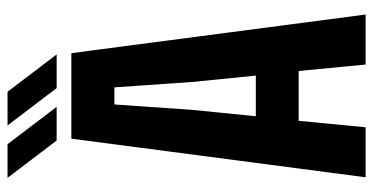

<svg xmlns="http://www.w3.org/2000/svg" viewBox="-266 -748 1014 522"><g transform="rotate(-90 241.0 -487.0)"><path d="M20 0 125 -800H357.5L462.5 0H326.5L309 -182H173.5L156 0ZM186 -298.5H296.5L279 -473.5L264.5 -683H218L203.5 -473.5ZM262.5 -840 161 -973.5H252.5L354 -840ZM120 -840 18.5 -973.5H110L211.5 -840Z"/></g></svg>

Font: Big Shoulders Text Thin ExtraBold
Style: Regular
Weight: 800
Version: Version 2.002